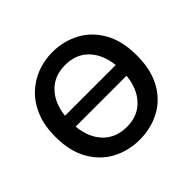

<svg xmlns="http://www.w3.org/2000/svg" viewBox="-169 -908 1121 1121"><g transform="rotate(-45 391.5 -347.5)"><path d="M392 14Q300 14 223.5 -26.5Q147 -67 101 -147.5Q55 -228 55 -347Q55 -436 82 -503.5Q109 -571 156 -616.5Q203 -662 263.5 -685.5Q324 -709 392 -709Q484 -709 560.5 -668Q637 -627 682.5 -546.5Q728 -466 728 -347Q728 -228 683 -147.5Q638 -67 561.5 -26.5Q485 14 392 14ZM182 -394H601Q590 -491 535.5 -547Q481 -603 392 -603Q303 -603 248 -547Q193 -491 182 -394ZM392 -92Q481 -92 536 -149Q591 -206 601 -305H181Q191 -206 246.5 -149Q302 -92 392 -92Z"/></g></svg>

Font: Ubuntu Sans SemiBold
Style: Regular
Weight: 600
Designer: Dalton Maag Ltd
Foundry: Dalton Maag Ltd
Version: Version 1.006; ttfautohint (v1.8.4.7-5d5b)